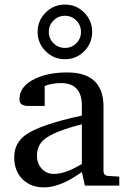

<svg xmlns="http://www.w3.org/2000/svg" viewBox="-20 -809 552 837"><path d="M381.8 -669.9Q381.8 -620.6 347.2 -585.7Q312.5 -550.8 263.2 -550.8Q213.9 -550.8 179 -585.7Q144 -620.6 144 -669.9Q144 -719.2 179 -754.2Q213.9 -789.1 263.2 -789.1Q312.5 -789.1 347.2 -754.2Q381.8 -719.2 381.8 -669.9ZM500 0H350.1L336.9 -59.1Q244.1 7.8 171.9 7.8Q115.7 7.8 80.1 -25.9Q42 -62 42 -123Q42 -185.5 91.3 -220.7Q154.3 -265.6 336.9 -305.2V-348.1Q336.9 -446.8 246.1 -446.8Q206.5 -446.8 174.8 -434.1V-347.2H102.1Q64.9 -347.2 64.9 -376Q64.9 -433.1 131.8 -465.3Q189.9 -493.2 272.9 -493.2Q431.2 -493.2 431.2 -344.2V-64Q431.2 -43.5 452.1 -42L500 -39.1ZM333 -669.9Q333 -699.2 312.7 -719.7Q292.5 -740.2 263.2 -740.2Q233.9 -740.2 213.4 -719.7Q192.9 -699.2 192.9 -669.9Q192.9 -640.6 213.4 -620.4Q233.9 -600.1 263.2 -600.1Q292.5 -600.1 312.7 -620.4Q333 -640.6 333 -669.9ZM336.9 -94.2V-267.1Q214.4 -236.3 171.4 -200.2Q141.1 -173.8 141.1 -129.9Q141.1 -97.2 160.6 -75.2Q181.2 -50.8 215.8 -50.8Q265.1 -50.8 336.9 -94.2Z"/></svg>

Font: Ezra SIL
Style: Regular
Weight: 400
Designer: Development by SIL's NRSI team. OpenType tables by Ralph Hancock ( hancock@dircon.co.uk )
Foundry: SIL International, Version 2.51: 2007
Version: Version 2.51, 2007